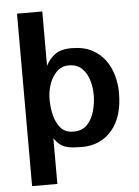

<svg xmlns="http://www.w3.org/2000/svg" viewBox="-56 -645 643 887"><g transform="rotate(-5 266.0 -202.0)"><path d="M56.6 198.2V-601.6H173.8V-349.6Q188.5 -378.9 215.3 -399.9Q242.2 -420.9 293.9 -420.9Q348.6 -420.9 387.2 -400.9Q425.8 -380.9 449.2 -348.1Q472.7 -315.4 483.4 -275.9Q494.1 -236.3 494.1 -197.3Q494.1 -85 441.4 -23.4Q388.7 38.1 301.8 38.1Q261.7 38.1 238.8 33.2Q215.8 28.3 201.7 17.1Q187.5 5.9 173.8 -13.7V198.2ZM269.5 -36.1Q309.6 -36.1 333 -60.5Q356.4 -85 366.7 -122.6Q377 -160.2 377 -197.3Q377 -233.4 366.7 -266.6Q356.4 -299.8 334 -321.3Q311.5 -342.8 273.4 -342.8Q241.2 -342.8 218.3 -320.8Q195.3 -298.8 183.6 -264.6Q171.9 -230.5 171.9 -194.3Q171.9 -156.2 180.7 -120.1Q189.5 -84 210.4 -60.1Q231.4 -36.1 269.5 -36.1Z"/></g></svg>

Font: Padauk Book
Style: Bold
Weight: 700
Designer: Debbi Hosken, Becca Hirsbrunner Spalinger
Foundry: SIL International
Version: Version 5.000